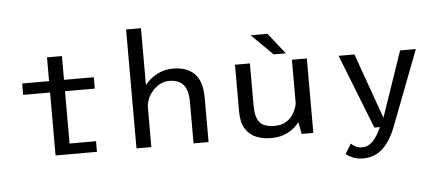

<svg xmlns="http://www.w3.org/2000/svg" viewBox="-60 -944 2960 1287"><g transform="rotate(-5 1420.0 -300.0)"><path d="M382.5 -71.5H560.5V0H282V-423.5H101V-500H282V-660H382.5V-500H583V-423.5H382.5Z M826.5 0V-800H926.5V-417.5Q959.5 -459.5 1008.8 -485.5Q1058 -511.5 1116.5 -511.5Q1208.5 -511.5 1260 -461.2Q1311.5 -411 1311.5 -296.5V0H1210.5V-281Q1210.5 -359 1178.8 -395.2Q1147 -431.5 1084 -431.5Q1045.5 -431.5 1011.5 -410.2Q977.5 -389 954.5 -353.8Q931.5 -318.5 926.5 -276V0Z M1732 10Q1678 10 1632.8 -8.2Q1587.5 -26.5 1560.2 -69.5Q1533 -112.5 1533 -188V-501H1633.5V-212Q1633.5 -141.5 1661 -105.5Q1688.5 -69.5 1764.5 -69.5Q1810.5 -69.5 1842 -89.8Q1873.5 -110 1891.5 -141.2Q1909.5 -172.5 1916 -206V-501H2016.5V0H1938L1922.5 -80.5Q1891 -38.5 1843.2 -14.2Q1795.5 10 1732 10ZM1879.5 -547.5H1797.5L1655 -688.5H1768Z M2336.5 -500 2493.5 -60.5 2644 -500H2750L2558.5 0Q2523.5 94.5 2469.2 147Q2415 199.5 2334.5 199.5Q2296.5 199.5 2266 186.8Q2235.5 174 2219.5 159.5L2260.5 93.5Q2273 106.5 2292.5 115.8Q2312 125 2335 125Q2374 125 2405.2 94Q2436.5 63 2464 0H2427L2230 -500Z"/></g></svg>

Font: League Mono
Style: Regular
Weight: 400
Width: 6
Designer: Tyler Finck
Foundry: The League of Moveable Type / Tyler Finck
Version: Version 2.300;RELEASE